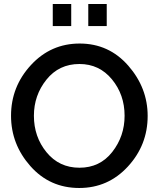

<svg xmlns="http://www.w3.org/2000/svg" viewBox="-20 -932 792 957"><path d="M335 -802H243V-912H335ZM512 -802H420V-912H512ZM375 5Q228 5 131.5 -104Q35 -213 35 -355Q35 -500 134 -607.5Q233 -715 377 -715Q523 -715 619.5 -604.5Q716 -494 716 -354Q716 -209 617.5 -102Q519 5 375 5ZM149 -355Q149 -250 212 -173Q275 -96 376 -96Q478 -96 539.5 -174.5Q601 -253 601 -355Q601 -460 538 -536.5Q475 -613 376 -613Q274 -613 211.5 -535Q149 -457 149 -355Z"/></svg>

Font: Raleway
Style: Regular
Weight: 600
Designer: Matt McInerney, Pablo Impallari, Rodrigo Fuenzalida
Foundry: Matt McInerney, Pablo Impallari, Rodrigo Fuenzalida
Version: Version 1.000;PS 001.001;hotconv 1.0.56; ttfautohint (v1.5)